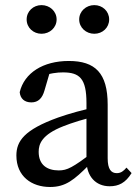

<svg xmlns="http://www.w3.org/2000/svg" viewBox="-20 -730 549 763"><path d="M179 13.1C240.6 13.1 274.5 -15 333.8 -74.5H363.5L349.8 -125.1C268.3 -64.5 247.6 -52.8 213.5 -52.8C168.2 -52.8 133.7 -73.9 133.7 -126.7C133.7 -156.8 144.8 -194.5 232.3 -228.6C262.2 -240.7 320.9 -259.5 366.1 -268.6V-304.9C316.2 -295.8 252.8 -277.8 210.8 -262.9C75.7 -214.2 45.1 -168.9 45.1 -112C45.1 -29.1 105.7 13.1 179 13.1ZM415.9 10.2C451.4 10.2 478.9 -3.2 502.9 -42.2L482.6 -63.9C471.5 -50.7 460.7 -41.9 444.1 -41.9C421.5 -41.9 407.9 -57.5 407.9 -101.1V-313.8C407.9 -440.2 357.8 -487.7 253.4 -487.7C150.9 -487.7 76.5 -440.1 58.3 -363.7C60.6 -338.3 77.1 -323.1 104.6 -323.1C132.2 -323.1 148.2 -339.8 156.9 -370.9L181.8 -455.9L140.1 -424.5C177.5 -439.3 207.3 -442.3 230.3 -442.3C296.2 -442.3 323.6 -418.2 323.6 -320.7V-91.4C324.1 -29.5 360.2 10.2 415.9 10.2ZM145 -595.8C177.5 -595.8 205 -619.9 205 -652.7C205 -685.5 177.5 -709.7 145 -709.7C112.5 -709.7 85.9 -685.5 85.9 -652.7C85.9 -619.9 112.5 -595.8 145 -595.8ZM354.8 -595.8C387.3 -595.8 413.8 -619.9 413.8 -652.7C413.8 -685.5 387.3 -709.7 354.8 -709.7C322.3 -709.7 294.7 -685.5 294.7 -652.7C294.7 -619.9 322.3 -595.8 354.8 -595.8Z"/></svg>

Font: Source Serif Variable
Style: Regular
Weight: 389
Designer: Frank Grießhammer
Foundry: Adobe Systems Incorporated
Version: Version 3.001;hotconv 1.0.111;makeotfexe 2.5.65597